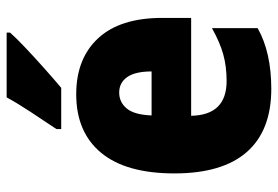

<svg xmlns="http://www.w3.org/2000/svg" viewBox="-146 -660 816 563"><g transform="rotate(-90 261.5 -378.0)"><path d="M267 -562Q372 -562 431.5 -497.5Q491 -433 491 -310V-225H204Q206 -121 306 -121Q349 -121 384.5 -131Q420 -141 461 -164V-30Q390 10 283 10Q161 10 98 -61.5Q35 -133 35 -274Q35 -416 95.5 -489Q156 -562 267 -562ZM272 -436Q244 -436 225.5 -414Q207 -392 205 -341H334Q334 -389 317.5 -412.5Q301 -436 272 -436ZM448 -756Q432 -738 403.5 -711Q375 -684 343.5 -656Q312 -628 286 -606H165V-620Q189 -656 214.5 -694.5Q240 -733 258 -766H448Z"/></g></svg>

Font: Noto Sans Gujarati UI Condensed Black
Style: Regular
Weight: 900
Width: 3
Designer: Jelle Bosma - Monotype Design Team, Universal Thirst
Foundry: Monotype Imaging Inc.
Version: Version 2.106; ttfautohint (v1.8.4.7-5d5b)